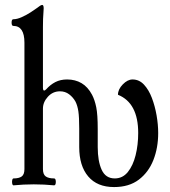

<svg xmlns="http://www.w3.org/2000/svg" viewBox="-20 -747 689 778"><path d="M35 4Q31 4 29.5 -3Q28 -10 29.5 -17Q31 -24 35 -24Q57 -24 68 -32Q79 -40 79 -62V-574Q79 -642 34 -642Q27 -642 27 -655.5Q27 -669 34 -669Q49 -669 68 -677.5Q87 -686 104 -697Q121 -708 129 -714Q145 -727 151 -727Q157 -727 157 -713Q155 -688 154.5 -670Q154 -652 154 -638V-392Q154 -380 159 -380Q162 -380 167 -385Q184 -404 204.5 -414.5Q225 -425 252 -425Q285 -425 310.5 -410Q336 -395 353 -363Q364 -342 370 -312.5Q376 -283 376 -224V-151Q376 -94 392 -59Q408 -24 445 -24Q477 -24 498 -50Q519 -76 529.5 -118Q540 -160 540 -208Q540 -330 458 -363Q458 -385 477.5 -405Q497 -425 517 -425Q544 -425 563.5 -404Q583 -383 595.5 -350Q608 -317 614.5 -279.5Q621 -242 621 -208Q621 -148 601.5 -98.5Q582 -49 542.5 -19Q503 11 442 11Q374 11 337.5 -32Q301 -75 301 -151V-226Q301 -273 297.5 -296Q294 -319 286 -335Q276 -353 260 -365Q244 -377 223 -377Q194 -377 174 -355Q154 -333 154 -307V-62Q154 -40 165.5 -32Q177 -24 199 -24Q204 -24 205.5 -17Q207 -10 205.5 -3Q204 4 199 4Q179 2 158.5 1Q138 0 117 0Q96 0 75.5 1Q55 2 35 4Z"/></svg>

Font: Junicode Two Beta Condensed
Style: Regular
Weight: 400
Width: 3
Designer: Peter S. Baker
Foundry: Briery Creek Software
Version: Version 1.053; ttfautohint (v1.8.4)